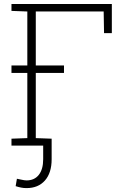

<svg xmlns="http://www.w3.org/2000/svg" viewBox="-20 -731 629 964"><path d="M37.6 0V-34.7L117.2 -37.6V-673.3L37.6 -676.3V-710.9H541.5V-564.5H502.4L500.5 -673.3H159.7V-37.6L239.3 -34.7V0ZM37.6 -364.7V-402.3H301.3V-364.7ZM113.3 213.4Q98.6 213.4 86.2 210.9Q73.7 208.5 58.6 203.6L64.9 166.5Q69.8 167 86.4 170.9Q103 174.8 113.3 174.8Q152.8 174.8 174.8 147Q196.8 119.1 196.8 68.4V-18.6H239.3V68.4Q239.3 137.2 205.6 175.3Q171.9 213.4 113.3 213.4Z"/></svg>

Font: Roboto Slab ExtraLight
Style: Regular
Weight: 250
Designer: Google
Version: Version 2.000; ttfautohint (v1.8.1.43-b0c9)